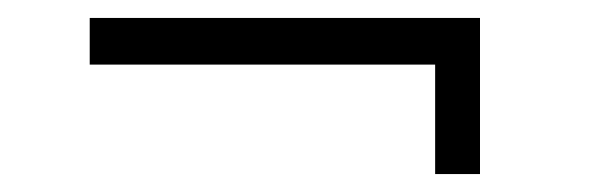

<svg xmlns="http://www.w3.org/2000/svg" viewBox="-20 -349 683 214"><path d="M515 -329V-155H465V-277H80V-329Z"/></svg>

Font: Piazzolla Thin Light
Style: Regular
Weight: 300
Version: Version 2.005